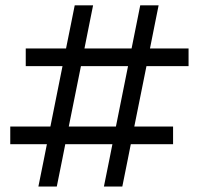

<svg xmlns="http://www.w3.org/2000/svg" viewBox="-20 -678 723 698"><path d="M17.3 -153.8V-217.9Q64.3 -217.9 108.3 -217.9Q152.3 -217.9 190.4 -217.9H436Q474.5 -217.9 518.4 -217.9Q562.2 -217.9 609.2 -217.9V-153.8Q562.2 -153.8 518.4 -153.8Q474.5 -153.8 436 -153.8H190.4Q152.3 -153.8 108.3 -153.8Q64.3 -153.8 17.3 -153.8ZM119.6 0Q130.1 -51.2 139.7 -99.6Q149.2 -148.1 161.9 -211.4L207.7 -439.9Q216.5 -484 223.7 -519.8Q230.9 -555.6 237.7 -589Q244.5 -622.4 251.6 -658.5H318.4Q311.3 -623.3 304.6 -589.9Q297.9 -556.4 290.7 -520.2Q283.5 -483.9 274.6 -439.4L228.7 -211.4Q216.2 -148.6 206.7 -100.3Q197.1 -52 186.5 0ZM73.6 -437.6V-501.7Q120.7 -501.7 164.6 -501.7Q208.6 -501.7 246.7 -501.7H492.4Q530.9 -501.7 574.7 -501.7Q618.6 -501.7 665.5 -501.7V-437.6Q618.6 -437.6 574.7 -437.6Q530.9 -437.6 492.4 -437.6H246.7Q208.6 -437.6 164.6 -437.6Q120.7 -437.6 73.6 -437.6ZM357.8 0Q368.4 -51.2 377.9 -99.6Q387.4 -148.1 400.1 -211.4L445.9 -439.7Q454.9 -484 462 -519.9Q469.1 -555.7 475.9 -589.1Q482.7 -622.4 489.8 -658.5H556.6Q549.5 -623.3 542.8 -589.9Q536.1 -556.4 528.9 -520.2Q521.7 -483.9 512.8 -439.4L466.9 -211.4Q454.4 -148.6 444.9 -100.3Q435.3 -52 424.7 0Z"/></svg>

Font: Commissioner Thin
Style: Regular
Weight: 100
Designer: Kostas Bartsokas
Foundry: Kostas Bartsokas
Version: Version 1.001;gftools[0.9.23]